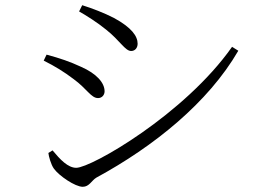

<svg xmlns="http://www.w3.org/2000/svg" viewBox="-20 -728 1040 738"><path d="M284 -684C311 -669 355 -641 388 -614C441 -572 461 -532 484 -532C500 -532 509 -545 509 -560C509 -589 486 -622 418 -659C379 -679 334 -696 296 -708ZM872 -548C690 -289 331 -83 273 -83C241 -83 211 -115 182 -150L166 -140C167 -128 176 -95 187 -80C207 -52 269 -10 298 -10C323 -10 332 -34 350 -45C571 -165 780 -333 896 -533ZM148 -495C192 -473 226 -452 263 -424C315 -386 330 -351 357 -351C372 -351 382 -363 382 -377C382 -410 351 -445 292 -471C249 -491 211 -504 159 -518Z"/></svg>

Font: Kiri Minchoo Light
Style: Regular
Weight: 300
Designer: Ryoko NISHIZUKA 西塚涼子 (kana & ideographs); Frank Grießhammer (Latin, Greek & Cyrillic);
akenotsuki.com/eyeben/fonts/ (U+
Foundry: Adobe
akenotsuki.com/eyeben/fonts/
Version: Version 4.002;hotconv 1.0.119;makeotfexe 2.5.65604